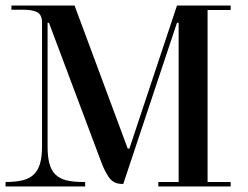

<svg xmlns="http://www.w3.org/2000/svg" viewBox="-26 -670 891 690"><path d="M610 -650H803V-634H720V-16H803V0H543V-16H616V-588H610L417 -9H413Q381 -9 364.5 -34Q348 -59 337 -90L150 -588H145V-143Q145 -107 151.5 -82.5Q158 -58 173 -43Q188 -28 212.5 -22Q237 -16 273 -16H280V0H-6V-16Q30 -16 55 -22Q80 -28 95.5 -43Q111 -58 118 -82.5Q125 -107 125 -143V-594Q123 -620 105 -627.5Q87 -635 60 -635H15V-650H242L433 -136H439Z"/></svg>

Font: Elsie
Style: Regular
Weight: 400
Designer: Alejandro Inler
Foundry: Alejandro Inler
Version: 1.001